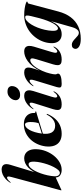

<svg xmlns="http://www.w3.org/2000/svg" viewBox="656 -1428 1016 2369"><g transform="rotate(-90 1163.5 -244.0)"><path d="M162.5 -607Q171.5 -639 169.5 -651.8Q167.5 -664.5 157 -664.5Q147.5 -664.5 135 -656.5Q122.5 -648.5 101.5 -625Q98.5 -622 97 -620.8Q95.5 -619.5 93 -619.5Q91.5 -620 91.8 -622.2Q92 -624.5 94 -627.5Q112.5 -658.5 138.8 -682Q165 -705.5 195.2 -718.5Q225.5 -731.5 255.5 -731.5Q297.5 -731.5 314.2 -705.8Q331 -680 314 -624.5L200.5 -248.5L192.5 -249Q208.5 -301 231.2 -339.5Q254 -378 280.5 -403.2Q307 -428.5 335.8 -440.8Q364.5 -453 392.5 -453Q430.5 -453 456.5 -434.5Q482.5 -416 495.5 -382.2Q508.5 -348.5 506.5 -302Q504.5 -242.5 483 -186.5Q461.5 -130.5 425.8 -86.2Q390 -42 345 -16.2Q300 9.5 251.5 9.5Q210.5 9.5 183.2 -10.2Q156 -30 156.5 -82L167 -68.5L12 2.5Q10 4 7 5.2Q4 6.5 1.5 6.5Q-0.5 6.5 -0.8 4.2Q-1 2 0.2 -3.5Q1.5 -9 4 -18.5ZM316.5 -398.5Q296.5 -396 277.2 -375.5Q258 -355 240.2 -321.8Q222.5 -288.5 208.2 -248Q194 -207.5 184.5 -164.5Q175 -121.5 172.5 -81.5Q170.5 -48.5 183.2 -30.8Q196 -13 214 -13Q232 -13 250.8 -34Q269.5 -55 287.2 -89.2Q305 -123.5 319 -164.5Q333 -205.5 342 -246.8Q351 -288 352.5 -322Q354 -350 350.5 -367.5Q347 -385 338.2 -392.8Q329.5 -400.5 316.5 -398.5Z M618.5 -209.5Q618.5 -209.5 635.2 -214.8Q652 -220 679 -228.5Q706 -237 736 -246.8Q766 -256.5 793.5 -265Q821 -273.5 838.5 -278.5L824 -267Q831.5 -285 836.8 -312Q842 -339 842 -374.5Q842.5 -406 834.2 -424.5Q826 -443 810.5 -443Q793.5 -443 776.5 -428.8Q759.5 -414.5 744.2 -387.2Q729 -360 717.2 -321Q705.5 -282 699 -233Q689 -155.5 713.2 -113.2Q737.5 -71 797 -71Q824 -71 848 -82Q872 -93 893 -115Q914 -137 931.5 -170.5Q933.5 -174 935.5 -175.2Q937.5 -176.5 939.5 -176Q941.5 -175.5 942.2 -172.8Q943 -170 941 -166Q916.5 -109.5 881.2 -70.2Q846 -31 799.5 -10.8Q753 9.5 696 9.5Q642 9.5 604.5 -13.5Q567 -36.5 550.5 -81.2Q534 -126 541.5 -190.5Q549 -246 572 -294.5Q595 -343 631.2 -379.5Q667.5 -416 714.2 -436.5Q761 -457 814 -457Q863.5 -457 894.8 -439Q926 -421 940.5 -392Q955 -363 953.5 -329.5Q953 -323 956 -319Q959 -315 968 -314Q971.5 -314 972.8 -312.8Q974 -311.5 974 -310Q974 -308.5 973 -307Q972 -305.5 968 -304.5Q959.5 -302.5 931 -294Q902.5 -285.5 863.2 -273.2Q824 -261 782 -248.2Q740 -235.5 703.8 -224.2Q667.5 -213 645 -206Q622.5 -199 622.5 -199Z M1154 -115.5Q1141 -73.5 1144.5 -59.2Q1148 -45 1159.5 -45Q1170 -45 1181.5 -53.8Q1193 -62.5 1210 -84.5Q1214 -89.5 1215.2 -91Q1216.5 -92.5 1218.5 -92Q1220.5 -92 1220.5 -88.8Q1220.5 -85.5 1217.5 -79Q1198 -41 1158.2 -15.8Q1118.5 9.5 1057.5 9.5Q1023.5 9.5 1007.5 -2Q991.5 -13.5 990.5 -37Q989.5 -60.5 1000.5 -96.5L1071.5 -322.5Q1083 -358 1081 -372Q1079 -386 1067.5 -386Q1058 -386 1045 -377.5Q1032 -369 1010 -343.5Q1007.5 -340.5 1005.8 -339.2Q1004 -338 1001.5 -338Q1000 -338.5 1000.2 -340.5Q1000.5 -342.5 1002.5 -346Q1031.5 -394 1074.5 -423.5Q1117.5 -453 1165.5 -453Q1194 -453 1211.2 -440.8Q1228.5 -428.5 1232.2 -403.5Q1236 -378.5 1224.5 -341ZM1175 -503.5Q1144.5 -503.5 1127.8 -519Q1111 -534.5 1111 -558.5Q1111 -581.5 1124.5 -604.5Q1138 -627.5 1161.5 -643.2Q1185 -659 1216 -659Q1253 -659 1269.2 -643.2Q1285.5 -627.5 1285.5 -604Q1285.5 -578 1272.5 -555Q1259.5 -532 1234.8 -517.8Q1210 -503.5 1175 -503.5Z M1285 -338Q1283.5 -338.5 1284 -340.8Q1284.5 -343 1286 -346Q1315.5 -394 1361 -423.5Q1406.5 -453 1454 -453Q1484 -453 1499 -440.2Q1514 -427.5 1514 -402Q1514 -385.5 1508.8 -364Q1503.5 -342.5 1496.2 -320.2Q1489 -298 1482.2 -278.5Q1475.5 -259 1473 -247L1469.5 -248Q1496.5 -306.5 1528.2 -346Q1560 -385.5 1592.5 -409Q1625 -432.5 1655.5 -442.8Q1686 -453 1711.5 -453Q1743.5 -453 1760.8 -439Q1778 -425 1780.8 -398.2Q1783.5 -371.5 1772 -333.5L1706 -115.5Q1693.5 -73 1697 -59Q1700.5 -45 1712 -45Q1722 -45 1733.5 -53.8Q1745 -62.5 1762 -84.5Q1766 -89.5 1767.2 -91Q1768.5 -92.5 1770.5 -92Q1773 -92 1772.8 -88.8Q1772.5 -85.5 1769.5 -79Q1750.5 -41 1711 -15.8Q1671.5 9.5 1610.5 9.5Q1576.5 9.5 1560.5 -2Q1544.5 -13.5 1543.5 -37Q1542.5 -60.5 1553.5 -96.5L1616.5 -302.5Q1630.5 -347 1626.2 -362.5Q1622 -378 1602.5 -378Q1590.5 -378 1572.8 -367.2Q1555 -356.5 1534.8 -333Q1514.5 -309.5 1493.8 -272.2Q1473 -235 1454.5 -182.5Q1446.5 -157 1440.8 -135Q1435 -113 1432.5 -95.8Q1430 -78.5 1430 -68Q1430 -57 1434.5 -50.5Q1439 -44 1439 -34.5Q1439 -14.5 1406.2 -2.5Q1373.5 9.5 1314 9.5Q1277.5 9.5 1270.5 -4.5Q1263.5 -18.5 1273 -50.5L1355.5 -322.5Q1366.5 -358 1364.5 -372Q1362.5 -386 1351 -386Q1341.5 -386 1328.8 -377.5Q1316 -369 1293.5 -343.5Q1291 -340.5 1289.2 -339.2Q1287.5 -338 1285 -338Z M2205.5 -31.5Q2181.5 59 2135.2 120.5Q2089 182 2022 213.5Q1955 245 1868 245Q1807.5 245 1776 226.2Q1744.5 207.5 1744.5 179.5Q1744.5 160.5 1757.8 147.5Q1771 134.5 1795 134.5Q1817 134.5 1836.2 147.5Q1855.5 160.5 1873 178Q1890.5 195.5 1907.5 208.5Q1924.5 221.5 1943 221.5Q1956.5 221.5 1969 213Q1981.5 204.5 1992.8 186.2Q2004 168 2012.5 138L2100.5 -171L2105 -169Q2083 -106.5 2056.8 -67Q2030.5 -27.5 1998.2 -9Q1966 9.5 1925 9.5Q1890.5 9.5 1865 -5.5Q1839.5 -20.5 1826.5 -49.5Q1813.5 -78.5 1815 -121Q1817 -172.5 1835 -221.2Q1853 -270 1884.8 -312.2Q1916.5 -354.5 1959 -386Q2001.5 -417.5 2053 -435.2Q2104.5 -453 2161.5 -453Q2205 -453 2243 -447Q2281 -441 2304.5 -433Q2328 -425 2328 -419.5Q2328 -413.5 2322.5 -411.8Q2317 -410 2311 -407.8Q2305 -405.5 2303 -398ZM1967.5 -110.5Q1966 -81.5 1970 -65.2Q1974 -49 1981.2 -42.8Q1988.5 -36.5 1996 -36.5Q2011.5 -36.5 2027.8 -52.8Q2044 -69 2060.5 -99Q2077 -129 2092.5 -170Q2108 -211 2122 -260.8Q2136 -310.5 2148.5 -366.5Q2157 -401 2156 -420.8Q2155 -440.5 2135.5 -440.5Q2113 -440.5 2089.8 -420Q2066.5 -399.5 2045.2 -365Q2024 -330.5 2007.2 -287.5Q1990.5 -244.5 1980 -198.8Q1969.5 -153 1967.5 -110.5Z"/></g></svg>

Font: Fraunces 120pt
Style: Bold Italic
Weight: 700
Italic angle: -16°
Version: Version 1.000;[b76b70a41]